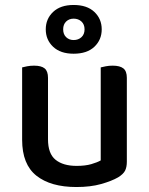

<svg xmlns="http://www.w3.org/2000/svg" viewBox="-20 -738 599 772"><path d="M69 -467Q76 -469 89 -471.5Q102 -474 117 -474Q146 -474 159.5 -463Q173 -452 173 -425V-178Q173 -120 203.5 -95.5Q234 -71 288 -71Q323 -71 347 -78Q371 -85 385 -93V-467Q393 -469 405.5 -471.5Q418 -474 433 -474Q462 -474 476 -463Q490 -452 490 -425V-88Q490 -66 483 -52Q476 -38 455 -25Q429 -10 386.5 2Q344 14 287 14Q184 14 126.5 -31.5Q69 -77 69 -176ZM164 -620Q164 -662 193.5 -690Q223 -718 276 -718Q330 -718 359.5 -690Q389 -662 389 -620Q389 -578 359.5 -550Q330 -522 276 -522Q223 -522 193.5 -550Q164 -578 164 -620ZM234 -620Q234 -600 246 -588.5Q258 -577 276 -577Q295 -577 307.5 -588.5Q320 -600 320 -620Q320 -640 307.5 -651.5Q295 -663 276 -663Q258 -663 246 -651.5Q234 -640 234 -620Z"/></svg>

Font: Baloo Thambi 2 Medium
Style: Regular
Weight: 500
Designer: Aadarsh Rajan and Ek Type
Foundry: Ek Type
Version: Version 1.640;hotconv 1.0.111;makeotfexe 2.5.65597; ttfautoh